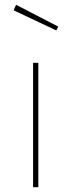

<svg xmlns="http://www.w3.org/2000/svg" viewBox="-20 -781 298 801"><path d="M47 -761 223 -670 215 -654 37 -738ZM140 -519V0H118V-519Z"/></svg>

Font: FiraGO Thin
Style: Regular
Weight: 100
Designer: bBox Type
Foundry: bBox Type GmbH
Version: Version 1.001;PS 001.001;hotconv 1.0.88;makeotf.lib2.5.64775